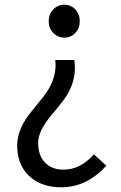

<svg xmlns="http://www.w3.org/2000/svg" viewBox="-20 -577 514 816"><path d="M240 219Q155 219 104 171Q53 123 53 41Q53 -31 116 -106Q141 -136 166 -168Q224 -243 215 -322H296Q309 -232 252 -154Q228 -122 203 -93Q142 -22 142 30Q142 82 170.5 113Q199 144 250 144Q322 144 379 79L432 127Q349 219 240 219ZM319 -487Q319 -457 300 -437Q281 -417 253.5 -417Q226 -417 206.5 -437Q187 -457 187 -487Q187 -517 206.5 -537Q226 -557 253.5 -557Q281 -557 300 -537Q319 -517 319 -487Z"/></svg>

Font: Swei Fan Sans CJK TC
Style: Regular
Weight: 400
Version: Version 2.130